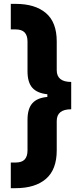

<svg xmlns="http://www.w3.org/2000/svg" viewBox="-20 -796 433 998"><path d="M36.1 182.1V48.8H61Q93.3 48.8 108.2 33Q123 17.1 123 -14.2V-172.9Q123 -231 148.2 -259.3Q173.3 -287.6 226.1 -292V-306.2Q173.3 -311.5 148.2 -339.6Q123 -367.7 123 -425.8V-580.1Q123 -611.3 108.2 -627.2Q93.3 -643.1 61 -643.1H36.1V-775.9H61Q162.6 -775.9 218.8 -728Q274.9 -680.2 274.9 -581.1V-431.2Q274.9 -370.1 350.1 -370.1V-228Q274.9 -228 274.9 -167V-14.2Q274.9 85.4 218.8 133.8Q162.6 182.1 61 182.1Z"/></svg>

Font: Sora
Style: Bold
Weight: 700
Designer: Jonathan Barnbrook, Julián Moncada
Foundry: Barnbrook Fonts
Version: Version 2.000